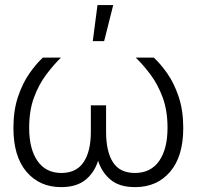

<svg xmlns="http://www.w3.org/2000/svg" viewBox="-20 -748 794 775"><path d="M227.1 7.3Q139.6 7.3 86.9 -54.7Q34.2 -116.7 34.2 -231.4Q34.2 -302.2 52.5 -356.9Q70.8 -411.6 98.4 -451.2Q126 -490.7 153.3 -515.6H226.1Q196.3 -486.3 166.5 -446.8Q136.7 -407.2 117.2 -354.5Q97.7 -301.8 97.7 -231.9Q97.7 -147 131.3 -98.4Q165 -49.8 228 -49.8Q287.6 -49.8 317.1 -93Q346.7 -136.2 346.7 -216.3V-322.8H408.2V-216.3Q408.2 -136.2 436 -93Q463.9 -49.8 524.4 -49.8Q588.4 -49.8 622.3 -98.1Q656.2 -146.5 656.2 -231.9Q656.2 -301.8 636.7 -354.5Q617.2 -407.2 587.6 -446.8Q558.1 -486.3 527.8 -515.6H600.6Q627.9 -490.7 655.5 -451.2Q683.1 -411.6 701.4 -356.9Q719.7 -302.2 719.7 -231.4Q719.7 -116.7 666.7 -54.7Q613.8 7.3 525.4 7.3Q462.4 7.3 426.8 -22.2Q391.1 -51.8 376 -99.1Q360.8 -50.8 324.5 -21.7Q288.1 7.3 227.1 7.3ZM354.5 -582 373.5 -727.5H437L400.4 -582Z"/></svg>

Font: Inter Display Light
Style: Regular
Weight: 300
Designer: Rasmus Andersson
Foundry: rsms
Version: Version 4.000;git-a52131595